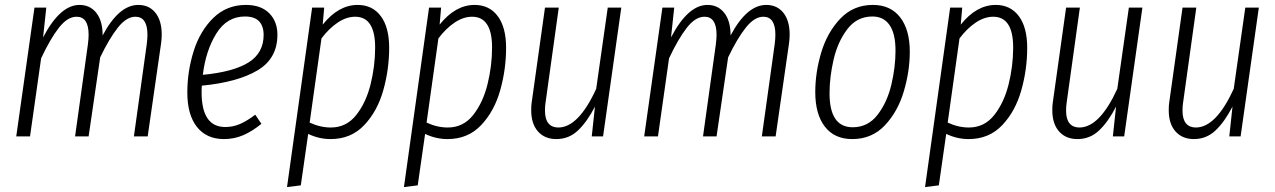

<svg xmlns="http://www.w3.org/2000/svg" viewBox="-20 -554 5181 780"><path d="M637 -413Q637 -395 634 -375L580 0H524L576 -373Q579 -396 579 -413Q579 -486 530 -486Q494 -486 459 -442Q424 -398 387 -321L340 0H285L337 -373Q340 -396 340 -413Q340 -486 291 -486Q254 -486 219 -441Q184 -396 147 -317L102 0H46L120 -523H168L155 -402Q224 -534 303 -534Q346 -534 371.5 -501.5Q397 -469 397 -410Q463 -534 542 -534Q586 -534 611.5 -502Q637 -470 637 -413Z M800 -206Q799 -197 799 -179Q799 -38 895 -38Q927 -38 955.5 -50.5Q984 -63 1017 -88L1042 -51Q1004 -20 967.5 -4.5Q931 11 890 11Q819 11 780 -38.5Q741 -88 741 -178Q741 -265 767 -347Q793 -429 847 -481.5Q901 -534 979 -534Q1040 -534 1073.5 -500.5Q1107 -467 1107 -413Q1107 -316 1026 -268Q945 -220 800 -206ZM804 -250Q929 -262 990 -300.5Q1051 -339 1051 -412Q1051 -448 1032.5 -467.5Q1014 -487 975 -487Q902 -487 859 -418Q816 -349 804 -250Z M1248 -523H1297L1291 -454Q1355 -534 1433 -534Q1493 -534 1527 -488.5Q1561 -443 1561 -360Q1561 -272 1537 -187Q1513 -102 1459.5 -45.5Q1406 11 1323 11Q1276 11 1232 -10L1202 199L1146 206ZM1504 -361Q1504 -486 1423 -486Q1387 -486 1351.5 -462Q1316 -438 1286 -398L1238 -56Q1281 -36 1324 -36Q1387 -36 1427 -86.5Q1467 -137 1485.5 -211.5Q1504 -286 1504 -361Z M1723 -523H1772L1766 -454Q1830 -534 1908 -534Q1968 -534 2002 -488.5Q2036 -443 2036 -360Q2036 -272 2012 -187Q1988 -102 1934.5 -45.5Q1881 11 1798 11Q1751 11 1707 -10L1677 199L1621 206ZM1979 -361Q1979 -486 1898 -486Q1862 -486 1826.5 -462Q1791 -438 1761 -398L1713 -56Q1756 -36 1799 -36Q1862 -36 1902 -86.5Q1942 -137 1960.5 -211.5Q1979 -286 1979 -361Z M2138 -106Q2138 -127 2140 -138L2194 -523H2250L2196 -135Q2194 -124 2194 -104Q2194 -70 2208 -53Q2222 -36 2248 -36Q2330 -36 2402 -193L2449 -523H2504L2430 0H2384L2397 -121Q2365 -59 2328 -24Q2291 11 2240 11Q2193 11 2165.5 -20Q2138 -51 2138 -106Z M3188 -413Q3188 -395 3185 -375L3131 0H3075L3127 -373Q3130 -396 3130 -413Q3130 -486 3081 -486Q3045 -486 3010 -442Q2975 -398 2938 -321L2891 0H2836L2888 -373Q2891 -396 2891 -413Q2891 -486 2842 -486Q2805 -486 2770 -441Q2735 -396 2698 -317L2653 0H2597L2671 -523H2719L2706 -402Q2775 -534 2854 -534Q2897 -534 2922.5 -501.5Q2948 -469 2948 -410Q3014 -534 3093 -534Q3137 -534 3162.5 -502Q3188 -470 3188 -413Z M3292 -180Q3292 -260 3316.5 -341.5Q3341 -423 3394 -478.5Q3447 -534 3526 -534Q3598 -534 3637 -483.5Q3676 -433 3676 -344Q3676 -264 3651.5 -182Q3627 -100 3574.5 -44.5Q3522 11 3442 11Q3370 11 3331 -39.5Q3292 -90 3292 -180ZM3618 -348Q3618 -417 3594 -452Q3570 -487 3524 -487Q3462 -487 3423 -436.5Q3384 -386 3367 -314Q3350 -242 3350 -175Q3350 -37 3444 -37Q3506 -37 3545 -87.5Q3584 -138 3601 -209.5Q3618 -281 3618 -348Z M3840 -523H3889L3883 -454Q3947 -534 4025 -534Q4085 -534 4119 -488.5Q4153 -443 4153 -360Q4153 -272 4129 -187Q4105 -102 4051.5 -45.5Q3998 11 3915 11Q3868 11 3824 -10L3794 199L3738 206ZM4096 -361Q4096 -486 4015 -486Q3979 -486 3943.5 -462Q3908 -438 3878 -398L3830 -56Q3873 -36 3916 -36Q3979 -36 4019 -86.5Q4059 -137 4077.5 -211.5Q4096 -286 4096 -361Z M4255 -106Q4255 -127 4257 -138L4311 -523H4367L4313 -135Q4311 -124 4311 -104Q4311 -70 4325 -53Q4339 -36 4365 -36Q4447 -36 4519 -193L4566 -523H4621L4547 0H4501L4514 -121Q4482 -59 4445 -24Q4408 11 4357 11Q4310 11 4282.5 -20Q4255 -51 4255 -106Z M4728 -106Q4728 -127 4730 -138L4784 -523H4840L4786 -135Q4784 -124 4784 -104Q4784 -70 4798 -53Q4812 -36 4838 -36Q4920 -36 4992 -193L5039 -523H5094L5020 0H4974L4987 -121Q4955 -59 4918 -24Q4881 11 4830 11Q4783 11 4755.5 -20Q4728 -51 4728 -106Z"/></svg>

Font: Fira Sans Extra Condensed Light
Style: Italic
Weight: 300
Width: 3
Italic angle: -8°
Designer: Carrois Corporate & Edenspiekermann AG
Foundry: Carrois Corporate GbR & Edenspiekermann AG
Version: Version 4.203